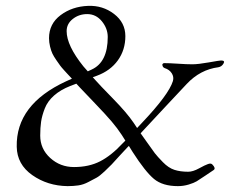

<svg xmlns="http://www.w3.org/2000/svg" viewBox="-20 -619 828 654"><path d="M279 -376 292 -382Q347 -407 347 -493Q347 -522 327 -546.5Q307 -571 277 -571Q249 -571 228 -554.5Q207 -538 207 -513Q207 -464 264 -393ZM240 -334 219 -326Q186 -313 164 -293.5Q142 -274 132.5 -249.5Q123 -225 120 -204.5Q117 -184 117 -157Q117 -112 151 -81Q185 -50 232 -50Q283 -50 321 -69.5Q359 -89 398 -131L407 -140L395 -159Q380 -182 360 -205.5Q340 -229 303 -267.5Q266 -306 252 -321ZM724 -390Q662 -382 616 -333Q596 -312 541 -253Q486 -194 472 -179L459 -165L476 -141Q499 -108 507.5 -97Q516 -86 535 -66.5Q554 -47 574 -40.5Q594 -34 621 -34Q637 -34 658 -45.5Q679 -57 688 -60Q698 -64 703 -59Q716 -46 708 -40Q699 -34 679 -20.5Q659 -7 650 -1.5Q641 4 623 9.5Q605 15 586 15Q534 15 504.5 -9.5Q475 -34 432 -101L419 -122L413 -116Q407 -110 387 -88Q367 -66 360.5 -59Q354 -52 336.5 -35.5Q319 -19 308.5 -13.5Q298 -8 281 1Q264 10 247 12.5Q230 15 210 15Q142 14 90 -22.5Q38 -59 37 -119Q34 -263 205 -342L225 -351L210 -367Q209 -368 199 -379Q189 -390 185 -395.5Q181 -401 172 -414Q163 -427 158.5 -436.5Q154 -446 150.5 -460.5Q147 -475 147 -489Q147 -538 186.5 -567.5Q226 -597 280 -599Q330 -601 368.5 -571.5Q407 -542 407 -496Q407 -449 381.5 -413.5Q356 -378 310 -361L296 -356L305 -346Q317 -332 364.5 -283.5Q412 -235 435 -201L447 -183L463 -200Q555 -297 569 -343Q573 -357 565 -369.5Q557 -382 541 -387Q533 -390 533 -400Q535 -403 538 -404Q557 -404 586.5 -402Q616 -400 635 -400Q655 -400 691.5 -406.5Q728 -413 733 -413Q748 -413 741 -402Q735 -392 724 -390Z"/></svg>

Font: EB Garamond 12 All SC
Style: AllSC
Weight: 400
Version: Version 0.016 ; ttfautohint (v0.97) -l 8 -r 50 -G 200 -x 0 -